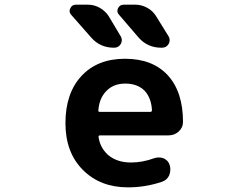

<svg xmlns="http://www.w3.org/2000/svg" viewBox="-20 -806 1040 815"><path d="M405.3 -231.4Q397.5 -231.4 398.4 -224.6Q404.3 -179.7 438.5 -148.4Q476.6 -116.2 536.1 -116.2Q585 -116.2 635.7 -134.8Q644.5 -137.7 654.3 -137.7Q665 -137.7 674.8 -133.8Q694.3 -125 700.2 -105.5Q703.1 -95.7 703.1 -86.9Q703.1 -74.2 698.2 -61.5Q688.5 -41 667 -34.2Q596.7 -10.7 523.4 -10.7Q405.3 -10.7 331.5 -85Q257.8 -159.2 257.8 -283.2Q257.8 -410.2 325.7 -483.4Q393.6 -556.6 510.7 -556.6Q627.9 -556.6 692.4 -486.3Q756.8 -416 756.8 -288.1Q756.8 -264.6 738.8 -248Q720.7 -231.4 695.3 -231.4ZM397.5 -337.9Q396.5 -331.1 403.3 -331.1H618.2Q625 -331.1 625 -338.9Q622.1 -389.6 594.7 -419.9Q564.5 -451.2 511.7 -451.2Q460.9 -451.2 430.7 -418.9Q401.4 -388.7 397.5 -337.9ZM554.7 -786.1Q581.1 -786.1 605 -772.9Q628.9 -759.8 642.6 -737.3L695.3 -652.3Q700.2 -644.5 700.2 -635.7Q700.2 -627.9 696.3 -620.1Q686.5 -603.5 668 -603.5H664.1Q606.4 -603.5 568.4 -646.5L485.4 -743.2Q473.6 -755.9 481 -771Q488.3 -786.1 504.9 -786.1ZM353.5 -786.1Q379.9 -786.1 403.3 -772.9Q426.8 -759.8 441.4 -737.3L492.2 -652.3Q497.1 -644.5 497.1 -635.7Q497.1 -627.9 493.2 -620.1Q483.4 -603.5 464.8 -603.5H462.9Q405.3 -603.5 367.2 -646.5L282.2 -743.2Q275.4 -751 275.4 -759.8Q275.4 -764.6 278.3 -770.5Q285.2 -786.1 301.8 -786.1Z"/></svg>

Font: Gen Jyuu Gothic Monospace Bold
Style: Bold
Weight: 700
Designer: [Source Han Sans]
Ryoko NISHIZUKA  (kana & ideographs); Paul D. Hunt (Latin, Greek & Cyrillic); Wenlong ZHANG  (bopomofo
Version: Version 1.002.20150607